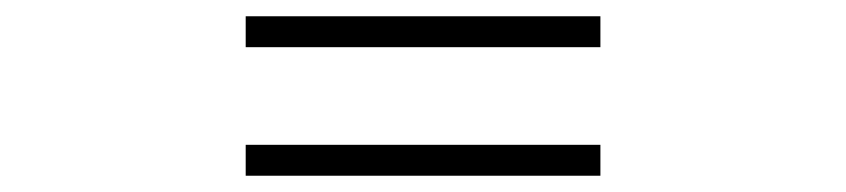

<svg xmlns="http://www.w3.org/2000/svg" viewBox="-20 -498 1040 236"><path d="M282 -440H718V-478H282ZM282 -282H718V-320H282Z"/></svg>

Font: Noto Sans Japanese Medium
Style: Regular
Weight: 500
Designer: Ryoko NISHIZUKA (kana & ideographs); Paul D. Hunt (Latin, Greek & Cyrillic); Wenlong ZHANG (bopomofo); Sandoll Communica
Foundry: Adobe Systems Incorporated
Version: Version 1.000;PS 1;hotconv 1.0.78;makeotf.lib2.5.61930